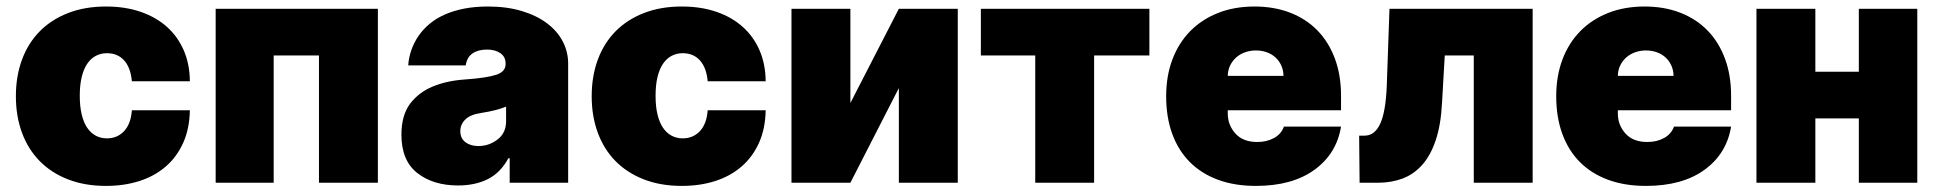

<svg xmlns="http://www.w3.org/2000/svg" viewBox="-20 -573 6076 602"><path d="M312.5 -552.6Q372.5 -552.6 421 -535.9Q469.5 -519.2 503.6 -488.6Q537.6 -458.1 556.3 -414.8Q574.9 -371.4 575.3 -318.2H393.5Q389.6 -361.2 369.1 -383.7Q348.7 -406.2 315.3 -406.2Q296.2 -406.2 280.4 -397.9Q264.6 -389.6 253.4 -373Q242.2 -356.5 236.2 -331.5Q230.1 -306.5 230.1 -272.7Q230.1 -239.3 236.2 -214.1Q242.2 -188.9 253.4 -172.4Q264.6 -155.9 280.4 -147.5Q296.2 -139.2 315.3 -139.2Q347.7 -139.2 369 -161.8Q390.3 -184.3 393.5 -227.3H575.3Q574.2 -168.7 554 -124.3Q533.7 -79.9 498.8 -50.1Q463.8 -20.2 416.2 -5.1Q368.6 9.9 312.5 9.9Q246.1 9.9 193.5 -10.5Q141 -30.9 104.6 -67.8Q68.2 -104.8 49 -156.6Q29.8 -208.5 29.8 -271.3Q29.8 -334.2 49 -386Q68.2 -437.9 104.6 -474.8Q141 -511.7 193.5 -532.1Q246.1 -552.6 312.5 -552.6Z M1164.8 -545.5V0H980.1V-399.1H838.1V0H656.2V-545.5Z M1265.3 -247.2Q1293 -283.7 1337 -301.8Q1381 -320 1438.9 -323.9Q1473.4 -326.3 1497.5 -330.1Q1521.7 -333.8 1536.6 -338.8Q1565.3 -348.4 1565.3 -372.2V-373.6Q1565.3 -394.9 1549 -406.2Q1532.7 -417.6 1507.1 -417.6Q1479 -417.6 1461.5 -405.5Q1443.9 -393.5 1440.3 -367.9H1259.9Q1263.5 -417.6 1291.9 -459.9Q1306.1 -480.8 1326.7 -498Q1347.3 -515.3 1374.5 -527.3Q1401.6 -539.4 1435.5 -546Q1469.5 -552.6 1509.9 -552.6Q1568.5 -552.6 1615.1 -538.7Q1661.6 -524.9 1694.1 -500.7Q1726.6 -476.6 1744 -443.9Q1761.4 -411.2 1761.4 -373.6V0H1578.1V-76.7H1573.9Q1549 -30.9 1509.2 -11.2Q1469.5 8.5 1416.2 8.5Q1338.1 8.5 1288.4 -30.5Q1238.6 -69.6 1238.6 -150.6Q1238.6 -210.6 1265.3 -247.2ZM1423.3 -161.9Q1423.3 -139.2 1439.3 -127.1Q1455.3 -115.1 1480.1 -115.1Q1513.1 -115.1 1540.1 -135.7Q1566.8 -155.9 1566.8 -193.2V-238.6Q1551.8 -232.6 1532.5 -227.6Q1513.1 -222.7 1488.6 -218.8Q1454.5 -213.8 1438.9 -198.3Q1423.3 -182.9 1423.3 -161.9Z M2117.9 -552.6Q2177.9 -552.6 2226.4 -535.9Q2274.9 -519.2 2308.9 -488.6Q2343 -458.1 2361.7 -414.8Q2380.3 -371.4 2380.7 -318.2H2198.9Q2195 -361.2 2174.5 -383.7Q2154.1 -406.2 2120.7 -406.2Q2101.6 -406.2 2085.8 -397.9Q2070 -389.6 2058.8 -373Q2047.6 -356.5 2041.5 -331.5Q2035.5 -306.5 2035.5 -272.7Q2035.5 -239.3 2041.5 -214.1Q2047.6 -188.9 2058.8 -172.4Q2070 -155.9 2085.8 -147.5Q2101.6 -139.2 2120.7 -139.2Q2153.1 -139.2 2174.4 -161.8Q2195.7 -184.3 2198.9 -227.3H2380.7Q2379.6 -168.7 2359.4 -124.3Q2339.1 -79.9 2304.2 -50.1Q2269.2 -20.2 2221.6 -5.1Q2174 9.9 2117.9 9.9Q2051.5 9.9 1998.9 -10.5Q1946.4 -30.9 1910 -67.8Q1873.6 -104.8 1854.4 -156.6Q1835.2 -208.5 1835.2 -271.3Q1835.2 -334.2 1854.4 -386Q1873.6 -437.9 1910 -474.8Q1946.4 -511.7 1998.9 -532.1Q2051.5 -552.6 2117.9 -552.6Z M2461.6 0V-545.5H2646.3V-250L2798.3 -545.5H2983V0H2798.3V-296.9L2646.3 0Z M3583.8 -545.5V-399.1H3410.5V0H3225.9V-399.1H3055.4V-545.5Z M3636.4 -271.3Q3636.4 -334.5 3655.9 -386.4Q3675.4 -438.2 3711.6 -475.1Q3747.9 -512.1 3799 -532.3Q3850.1 -552.6 3913.4 -552.6Q3975.1 -552.6 4025.2 -533.2Q4075.3 -513.8 4110.6 -477.6Q4146 -441.4 4165.3 -389.6Q4184.7 -337.7 4184.7 -272.7V-227.3H3829.5V-218.8Q3829.5 -198.5 3835.8 -182.7Q3842 -166.9 3854 -153.8Q3877.8 -127.8 3921.9 -127.8Q3952.1 -127.8 3974.6 -140.3Q3997.2 -152.7 4005.7 -176.1H4184.7Q4170.8 -90.9 4101.2 -40.5Q4031.6 9.9 3917.6 9.9Q3851.6 9.9 3799.4 -9.2Q3747.2 -28.4 3710.9 -64.6Q3674.7 -100.9 3655.5 -153.1Q3636.4 -205.3 3636.4 -271.3ZM3829.5 -335.2H4004.3Q4003.9 -353.7 3997 -368.4Q3990.1 -383.2 3978.5 -393.5Q3967 -403.8 3951.3 -409.3Q3935.7 -414.8 3917.6 -414.8Q3900.2 -414.8 3884.4 -409.3Q3868.6 -403.8 3856.5 -393.3Q3844.5 -382.8 3837.2 -368.1Q3829.9 -353.3 3829.5 -335.2Z M4258.5 -147.7Q4290.5 -147.7 4307.7 -185.4Q4324.9 -223 4328.1 -304L4336.6 -545.5H4785.5V0H4600.9V-399.1H4509.9L4501.4 -251.4Q4497.9 -181.8 4481.7 -133.7Q4465.6 -85.6 4439.1 -55.9Q4412.6 -26.3 4377.3 -13.1Q4342 0 4299.7 0H4242.9L4241.5 -147.7Z M4859.4 -271.3Q4859.4 -334.5 4878.9 -386.4Q4898.4 -438.2 4934.7 -475.1Q4970.9 -512.1 5022 -532.3Q5073.2 -552.6 5136.4 -552.6Q5198.2 -552.6 5248.2 -533.2Q5298.3 -513.8 5333.6 -477.6Q5369 -441.4 5388.3 -389.6Q5407.7 -337.7 5407.7 -272.7V-227.3H5052.6V-218.8Q5052.6 -198.5 5058.8 -182.7Q5065 -166.9 5077.1 -153.8Q5100.9 -127.8 5144.9 -127.8Q5175.1 -127.8 5197.6 -140.3Q5220.2 -152.7 5228.7 -176.1H5407.7Q5393.8 -90.9 5324.2 -40.5Q5254.6 9.9 5140.6 9.9Q5074.6 9.9 5022.4 -9.2Q4970.2 -28.4 4933.9 -64.6Q4897.7 -100.9 4878.6 -153.1Q4859.4 -205.3 4859.4 -271.3ZM5052.6 -335.2H5227.3Q5226.9 -353.7 5220 -368.4Q5213.1 -383.2 5201.5 -393.5Q5190 -403.8 5174.4 -409.3Q5158.7 -414.8 5140.6 -414.8Q5123.2 -414.8 5107.4 -409.3Q5091.6 -403.8 5079.5 -393.3Q5067.5 -382.8 5060.2 -368.1Q5052.9 -353.3 5052.6 -335.2Z M5671.9 -545.5V-348H5808.2V-545.5H5991.5V0H5808.2V-201.7H5671.9V0H5487.2V-545.5Z"/></svg>

Font: Inter P Black
Style: Regular
Weight: 900
Designer: Rasmus Andersson
Foundry: rsms
Version: Version 3.018;git-588b23468